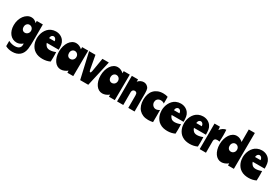

<svg xmlns="http://www.w3.org/2000/svg" viewBox="108 -2267 5656 3885"><g transform="rotate(30 2936.0 -324.5)"><path d="M372 -70Q334 -40 302.5 -27Q271 -14 234 -14Q184 -14 143 -34.5Q102 -55 72.5 -91.5Q43 -128 26.5 -179Q10 -230 10 -291Q10 -357 28.5 -414.5Q47 -472 79.5 -515.5Q112 -559 155 -584Q198 -609 247 -609Q320 -609 372 -548V-598H514V-276Q514 -187 511.5 -125Q509 -63 504 -27Q489 79 423.5 135.5Q358 192 251 192Q206 192 165.5 182Q125 172 91 153V30Q164 67 237 67Q303 67 337.5 39Q372 11 372 -41ZM201 -361Q201 -320 223 -295Q245 -270 281 -270Q300 -270 316.5 -277.5Q333 -285 345.5 -298Q358 -311 365 -328.5Q372 -346 372 -366Q372 -385 365.5 -402Q359 -419 347 -431.5Q335 -444 319 -451Q303 -458 285 -458Q249 -458 225 -431Q201 -404 201 -361Z M768 -315Q781 -272 811 -245Q841 -218 894 -218Q910 -218 928.5 -220.5Q947 -223 965 -227.5Q983 -232 999 -237.5Q1015 -243 1027 -248Q1029 -219 1029.5 -186.5Q1030 -154 1030 -122Q1030 -69 1027 -27Q949 11 852 11Q807 11 761 1Q715 -9 672 -37Q634 -62 609.5 -95.5Q585 -129 571 -164.5Q557 -200 552 -234Q547 -268 547 -295Q547 -335 556.5 -378.5Q566 -422 586 -461.5Q606 -501 637 -534Q668 -567 710 -586Q761 -609 818 -609Q878 -609 926 -585Q974 -561 1004 -519Q1033 -479 1040.5 -430Q1048 -381 1048 -315ZM825 -501Q804 -501 785 -483.5Q766 -466 760 -422H891Q887 -462 867.5 -481.5Q848 -501 825 -501Z M1569 0H1432V-49Q1396 -20 1356 -4.5Q1316 11 1278 11Q1233 11 1195 -11Q1157 -33 1129.5 -72.5Q1102 -112 1086 -167Q1070 -222 1070 -287Q1070 -355 1087 -414Q1104 -473 1133.5 -516.5Q1163 -560 1203.5 -584.5Q1244 -609 1291 -609Q1332 -609 1369 -591.5Q1406 -574 1432 -548V-598H1574ZM1261 -361Q1261 -320 1283.5 -295Q1306 -270 1341 -270Q1379 -270 1405.5 -297Q1432 -324 1432 -366Q1432 -385 1425.5 -402Q1419 -419 1407 -431.5Q1395 -444 1379 -451Q1363 -458 1345 -458Q1309 -458 1285 -431Q1261 -404 1261 -361Z M2055 -598 1920 0H1731L1594 -598H1743L1801 -280Q1804 -262 1810.5 -250Q1817 -238 1827 -238Q1844 -238 1852 -280L1906 -598Z M2540 0H2403V-49Q2367 -20 2327 -4.5Q2287 11 2249 11Q2204 11 2166 -11Q2128 -33 2100.5 -72.5Q2073 -112 2057 -167Q2041 -222 2041 -287Q2041 -355 2058 -414Q2075 -473 2104.5 -516.5Q2134 -560 2174.5 -584.5Q2215 -609 2262 -609Q2303 -609 2340 -591.5Q2377 -574 2403 -548V-598H2545ZM2232 -361Q2232 -320 2254.5 -295Q2277 -270 2312 -270Q2350 -270 2376.5 -297Q2403 -324 2403 -366Q2403 -385 2396.5 -402Q2390 -419 2378 -431.5Q2366 -444 2350 -451Q2334 -458 2316 -458Q2280 -458 2256 -431Q2232 -404 2232 -361Z M2738 -598V-544Q2762 -574 2796.5 -591.5Q2831 -609 2867 -609Q2911 -609 2945 -585Q2979 -561 2990 -528Q2995 -513 2998.5 -486.5Q3002 -460 3002 -427V0H2855V-290Q2855 -335 2838.5 -350.5Q2822 -366 2800 -366Q2771 -366 2754.5 -347.5Q2738 -329 2738 -300V0H2593Q2593 -33 2593.5 -69.5Q2594 -106 2594 -142.5Q2594 -179 2594 -215Q2594 -251 2594 -283Q2594 -302 2594 -340Q2594 -378 2593.5 -423Q2593 -468 2593 -515Q2593 -562 2593 -598Z M3326 -609Q3385 -609 3433 -592Q3433 -575 3433.5 -555.5Q3434 -536 3434 -516Q3434 -495 3433.5 -474Q3433 -453 3433 -435Q3400 -463 3352 -463Q3322 -463 3302 -453.5Q3282 -444 3269.5 -429Q3257 -414 3252 -396.5Q3247 -379 3247 -363Q3247 -341 3255 -321.5Q3263 -302 3277 -287Q3291 -272 3309.5 -263.5Q3328 -255 3349 -255Q3369 -255 3391 -263Q3413 -271 3433 -285Q3433 -252 3433.5 -216.5Q3434 -181 3434 -145Q3434 -110 3433.5 -73.5Q3433 -37 3433 -1Q3377 11 3322 11Q3254 11 3201 -10.5Q3148 -32 3111 -72Q3074 -112 3054.5 -169.5Q3035 -227 3035 -298Q3035 -365 3053 -422.5Q3071 -480 3107.5 -521Q3144 -562 3198.5 -585.5Q3253 -609 3326 -609Z M3685 -315Q3698 -272 3728 -245Q3758 -218 3811 -218Q3827 -218 3845.5 -220.5Q3864 -223 3882 -227.5Q3900 -232 3916 -237.5Q3932 -243 3944 -248Q3946 -219 3946.5 -186.5Q3947 -154 3947 -122Q3947 -69 3944 -27Q3866 11 3769 11Q3724 11 3678 1Q3632 -9 3589 -37Q3551 -62 3526.5 -95.5Q3502 -129 3488 -164.5Q3474 -200 3469 -234Q3464 -268 3464 -295Q3464 -335 3473.5 -378.5Q3483 -422 3503 -461.5Q3523 -501 3554 -534Q3585 -567 3627 -586Q3678 -609 3735 -609Q3795 -609 3843 -585Q3891 -561 3921 -519Q3950 -479 3957.5 -430Q3965 -381 3965 -315ZM3742 -501Q3721 -501 3702 -483.5Q3683 -466 3677 -422H3808Q3804 -462 3784.5 -481.5Q3765 -501 3742 -501Z M4207 -315Q4220 -272 4250 -245Q4280 -218 4333 -218Q4349 -218 4367.5 -220.5Q4386 -223 4404 -227.5Q4422 -232 4438 -237.5Q4454 -243 4466 -248Q4468 -219 4468.5 -186.5Q4469 -154 4469 -122Q4469 -69 4466 -27Q4388 11 4291 11Q4246 11 4200 1Q4154 -9 4111 -37Q4073 -62 4048.5 -95.5Q4024 -129 4010 -164.5Q3996 -200 3991 -234Q3986 -268 3986 -295Q3986 -335 3995.5 -378.5Q4005 -422 4025 -461.5Q4045 -501 4076 -534Q4107 -567 4149 -586Q4200 -609 4257 -609Q4317 -609 4365 -585Q4413 -561 4443 -519Q4472 -479 4479.5 -430Q4487 -381 4487 -315ZM4264 -501Q4243 -501 4224 -483.5Q4205 -466 4199 -422H4330Q4326 -462 4306.5 -481.5Q4287 -501 4264 -501Z M4651 -598 4658 -522Q4670 -541 4687 -557Q4704 -573 4722.5 -584.5Q4741 -596 4759.5 -602.5Q4778 -609 4794 -609Q4796 -583 4797.5 -549.5Q4799 -516 4799 -481Q4799 -441 4797.5 -402Q4796 -363 4794 -330Q4785 -334 4769 -336Q4753 -338 4742 -338Q4705 -338 4687.5 -320.5Q4670 -303 4670 -277V0H4523Q4524 -162 4524.5 -307.5Q4525 -453 4525 -598Z M5322 0H5185V-49Q5149 -20 5109 -4.5Q5069 11 5031 11Q4986 11 4948 -11Q4910 -33 4882.5 -72.5Q4855 -112 4839 -167Q4823 -222 4823 -287Q4823 -355 4840 -414Q4857 -473 4886.5 -516.5Q4916 -560 4956.5 -584.5Q4997 -609 5044 -609Q5085 -609 5122 -591.5Q5159 -574 5185 -548V-841H5327ZM5014 -361Q5014 -320 5036.5 -295Q5059 -270 5094 -270Q5132 -270 5158.5 -297Q5185 -324 5185 -366Q5185 -385 5178.5 -402Q5172 -419 5160 -431.5Q5148 -444 5132 -451Q5116 -458 5098 -458Q5062 -458 5038 -431Q5014 -404 5014 -361Z M5580 -315Q5593 -272 5623 -245Q5653 -218 5706 -218Q5722 -218 5740.5 -220.5Q5759 -223 5777 -227.5Q5795 -232 5811 -237.5Q5827 -243 5839 -248Q5841 -219 5841.5 -186.5Q5842 -154 5842 -122Q5842 -69 5839 -27Q5761 11 5664 11Q5619 11 5573 1Q5527 -9 5484 -37Q5446 -62 5421.5 -95.5Q5397 -129 5383 -164.5Q5369 -200 5364 -234Q5359 -268 5359 -295Q5359 -335 5368.5 -378.5Q5378 -422 5398 -461.5Q5418 -501 5449 -534Q5480 -567 5522 -586Q5573 -609 5630 -609Q5690 -609 5738 -585Q5786 -561 5816 -519Q5845 -479 5852.5 -430Q5860 -381 5860 -315ZM5637 -501Q5616 -501 5597 -483.5Q5578 -466 5572 -422H5703Q5699 -462 5679.5 -481.5Q5660 -501 5637 -501Z"/></g></svg>

Font: Ranchers
Style: Regular
Weight: 400
Designer: Pablo Impallari, Brenda Gallo
Foundry: Pablo Impallari, Brenda Gallo
Version: Version 1.000; ttfautohint (v0.8) -G 200 -r 50